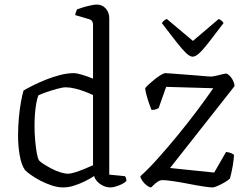

<svg xmlns="http://www.w3.org/2000/svg" viewBox="-20 -820 1085 840"><path d="M256 0Q233 0 207 -8.5Q181 -17 157 -29.5Q133 -42 115.5 -54.5Q98 -67 90 -75Q74 -97 66.5 -139Q59 -181 59 -225Q59 -266 62.5 -304Q66 -342 71.5 -373Q77 -404 83 -424Q98 -433 124 -446Q150 -459 181 -471.5Q212 -484 243.5 -492Q275 -500 302 -500Q316 -500 339 -493Q362 -486 387 -476V-713Q387 -720 383.5 -726.5Q380 -733 370 -736L309 -754Q310 -761 312.5 -768Q315 -775 317 -779Q327 -783 344 -788Q361 -793 377.5 -796.5Q394 -800 403 -800Q427 -800 442.5 -783Q458 -766 458 -740V-56L527 -49Q529 -47 531 -41Q533 -35 533 -29Q527 -21 513.5 -14.5Q500 -8 486.5 -4Q473 0 463 0Q447 0 432 -7Q417 -14 406 -25.5Q395 -37 392 -50Q374 -38 350.5 -26.5Q327 -15 303 -7.5Q279 0 256 0ZM278 -60Q288 -60 306.5 -65.5Q325 -71 347 -80Q369 -89 387 -97V-404Q373 -411 352 -419Q331 -427 308.5 -432.5Q286 -438 268 -438Q254 -438 230.5 -431.5Q207 -425 183.5 -417Q160 -409 148 -403Q143 -391 139 -369.5Q135 -348 133 -322Q131 -296 131 -271Q131 -236 134 -204Q137 -172 141 -149.5Q145 -127 151 -118Q157 -111 172 -101.5Q187 -92 206 -82Q225 -72 244.5 -66Q264 -60 278 -60ZM641 0Q634 0 623 -8Q612 -16 603.5 -28Q595 -40 594 -49Q628 -79 670 -126Q712 -173 756.5 -227Q801 -281 841.5 -335Q882 -389 913 -434L707 -440L674 -347Q671 -345 663 -342Q655 -339 643 -339Q636 -356 627 -383Q618 -410 615 -434Q620 -441 632 -452Q644 -463 658 -474Q672 -485 684.5 -492.5Q697 -500 703 -500Q708 -500 727.5 -498.5Q747 -497 773.5 -495Q800 -493 826.5 -491Q853 -489 873.5 -487Q894 -485 901 -485Q910 -485 925.5 -488.5Q941 -492 954.5 -495.5Q968 -499 971 -498Q984 -493 995 -475.5Q1006 -458 1006 -443L724 -85L917 -65L969 -155Q982 -154 991 -150Q1000 -146 1004 -142Q1003 -133 1002 -121.5Q1001 -110 998.5 -96Q996 -82 993 -67.5Q990 -53 986 -39Q978 -31 962.5 -22Q947 -13 932 -6.5Q917 0 909 0Q898 0 868.5 -4.5Q839 -9 803.5 -16Q768 -23 737 -27.5Q706 -32 691 -32Q681 -32 670.5 -25.5Q660 -19 641 0ZM823 -572Q811 -572 794.5 -587.5Q778 -603 752.5 -635.5Q727 -668 688 -719Q690 -722 695.5 -728Q701 -734 710 -737L824 -641L937 -737Q946 -733 951 -728Q956 -723 958 -719Q918 -666 892.5 -633.5Q867 -601 851 -586.5Q835 -572 823 -572Z"/></svg>

Font: Texturina Medium 12pt ExtraLight
Style: Regular
Weight: 250
Version: Version 1.002